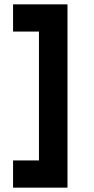

<svg xmlns="http://www.w3.org/2000/svg" viewBox="-20 -732 430 882"><path d="M290 130V-712H40V-587H159V5H40V130Z"/></svg>

Font: Overpass ExtraBold
Style: Regular
Weight: 800
Designer: Delve Withrington, Thomas Jockin
Foundry: Delve Fonts
Version: Version 3.000;DELV;Overpass